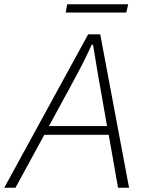

<svg xmlns="http://www.w3.org/2000/svg" viewBox="-61 -886 688 906"><path d="M355 -724H412L548 0H496L452 -250H148L12 0H-41ZM256 -866H544L535 -827H249ZM444 -291 420 -429Q404 -520 402 -530L378 -675H372Q347 -620 318 -564.5Q289 -509 260 -456L245 -429L170 -291Z"/></svg>

Font: Nebula Sans Light
Style: Regular
Weight: 300
Italic angle: -9°
Designer: Paul D. Hunt for Adobe (as Source Sans)
Foundry: Nebula Entertainment & Broadcasting LLC
Version: Version 1.010